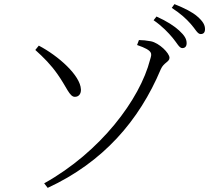

<svg xmlns="http://www.w3.org/2000/svg" viewBox="-20 -854 1040 930"><path d="M816 -671C838 -645 848 -621 863 -621C876 -621 884 -629 884 -645C884 -665 874 -682 848 -706C824 -728 789 -751 738 -774L724 -756C767 -726 795 -696 816 -671ZM904 -738C926 -714 936 -689 952 -689C966 -689 973 -697 973 -713C973 -733 963 -751 935 -775C912 -795 875 -814 825 -834L812 -816C856 -787 881 -764 904 -738ZM211 56C479 -68 654 -269 759 -519C773 -551 801 -554 801 -574C801 -597 751 -646 711 -654C690 -658 670 -660 653 -660L644 -636C726 -608 715 -593 707 -565C658 -373 467 -118 194 34ZM151 -612C191 -576 227 -540 259 -494C303 -432 317 -384 343 -385C362 -385 373 -400 372 -421C369 -489 263 -583 168 -633Z"/></svg>

Font: Noto Serif CJK SC Light
Style: Regular
Weight: 300
Designer: Ryoko NISHIZUKA 西塚涼子 (kana & ideographs); Frank Grießhammer (Latin, Greek & Cyrillic); Wenlong ZHANG 张文龙 (bopomofo); San
Foundry: Adobe
Version: Version 2.001;hotconv 1.1.0;makeotfexe 2.6.0